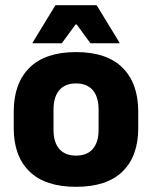

<svg xmlns="http://www.w3.org/2000/svg" viewBox="-20 -707 586 741"><path d="M273.5 14Q154.5 14 93.8 -45.2Q33 -104.5 33 -212V-276.5Q33 -385.5 94 -445.8Q155 -506 273.5 -506Q392 -506 452.8 -445.8Q513.5 -385.5 513.5 -276.5V-212Q513.5 -104.5 453 -45.2Q392.5 14 273.5 14ZM273.5 -106.5Q316 -106.5 338.2 -132.2Q360.5 -158 360.5 -205.5V-283Q360.5 -333 338.2 -359Q316 -385 273.5 -385Q231 -385 208.8 -359Q186.5 -333 186.5 -283V-205.5Q186.5 -158 208.8 -132.2Q231 -106.5 273.5 -106.5ZM194 -687H353L441.5 -542V-540H329L276 -612.5H271.5L218.5 -540H105.5V-542Z"/></svg>

Font: Anek Gujarati Medium
Style: Bold
Weight: 700
Version: Version 1.003